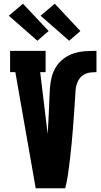

<svg xmlns="http://www.w3.org/2000/svg" viewBox="-20 -1007 540 1027"><path d="M171 0 85 -490 62 -621H34V-735H224V-621H195L235 -290Q235 -290 235 -290.5Q235 -291 235 -291V-292Q237 -322 238.5 -352.5Q240 -383 241.5 -413.5Q243 -444 244 -474Q245 -504 247 -534.5Q249 -565 256.5 -595Q264 -625 280.5 -650.5Q297 -676 322 -694.5Q347 -713 376 -722Q405 -731 435.5 -733Q466 -735 496 -735V-621Q479 -621 462 -619Q445 -617 430 -608.5Q415 -600 405 -586Q395 -572 390 -555.5Q385 -539 384 -522Q383 -505 382 -488V-487Q379 -446 376.5 -405Q374 -364 370.5 -323.5Q367 -283 363.5 -242.5Q360 -202 355 -161Q350 -120 344.5 -80Q339 -40 329 0ZM350 -789 197 -923 273 -987 410 -841ZM180 -789 27 -923 103 -987 240 -841Z"/></svg>

Font: Iosevka Slab Heavy
Style: Regular
Weight: 900
Monospace: yes
Designer: Belleve Invis
Foundry: Belleve Invis
Version: Version 11.1.0; ttfautohint (v1.8.3)